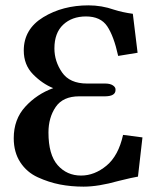

<svg xmlns="http://www.w3.org/2000/svg" viewBox="-20 -678 581 710"><path d="M307.1 -658.2Q356 -658.2 401.9 -642.1Q432.6 -632.3 471.2 -627L488.8 -482.9L417 -471.2Q400.9 -544.4 376.5 -580.8Q352.1 -617.2 297.9 -617.2Q246.1 -617.2 213.6 -586.7Q181.2 -556.2 181.2 -499Q181.2 -451.2 209.5 -410.2Q237.8 -369.1 301.8 -369.1H369.1Q387.2 -369.1 397.7 -362.1Q408.2 -355 407.2 -345.2Q407.2 -322.3 369.1 -321.8H272.9Q212.9 -321.8 186 -282.5Q159.2 -243.2 159.2 -188Q159.2 -106 193.1 -67.4Q227.1 -28.8 279.8 -28.8Q329.6 -28.8 373.8 -65.4Q418 -102.1 435.1 -179.2L506.8 -169.9L490.2 -24.9Q471.2 -22 418 -8.8Q343.8 12.2 289.1 12.2Q243.2 12.2 201.7 4.2Q160.2 -3.9 119.6 -22.5Q79.1 -41 54.9 -78.1Q30.8 -115.2 30.8 -167Q30.8 -236.8 73.5 -283.4Q116.2 -330.1 176.8 -352.1Q136.7 -368.2 102.3 -403.1Q67.9 -438 67.9 -491.2Q67.9 -570.3 139.9 -614.3Q211.9 -658.2 307.1 -658.2Z"/></svg>

Font: Linux Libertine
Style: Semibold
Weight: 600
Designer: Philipp H. Poll
Foundry: Philipp H. Poll
Version: Version 5.1.2 ; ttfautohint (v0.9)